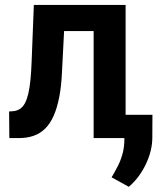

<svg xmlns="http://www.w3.org/2000/svg" viewBox="-20 -548 651 762"><path d="M381.8 -528.3V-424.8H146V-528.3ZM478.5 -528.3V0H351.6V-528.3ZM114.3 -528.3H239.7L226.1 -264.2Q223.6 -206.5 215.1 -162.6Q206.5 -118.7 192.6 -87.6Q178.7 -56.6 158.9 -37.4Q139.2 -18.1 113.3 -9Q87.4 0 55.7 0H17.1L16.1 -105.5L33.2 -106.9Q48.3 -108.4 59.8 -116.2Q71.3 -124 79.1 -138.7Q86.9 -153.3 92.3 -176.3Q97.7 -199.2 100.8 -230.5Q104 -261.7 105.5 -302.7ZM585 -92.3 584.5 -2.4Q584.5 50.3 558.6 104.2Q532.7 158.2 491.2 193.4L422.9 155.8Q436 133.8 447.5 111.3Q459 88.9 466.3 62.5Q473.6 36.1 473.6 3.4V-92.3Z"/></svg>

Font: Roboto SemiCondensed SemiBold
Style: Regular
Weight: 600
Width: 4
Designer: Christian Robertson
Foundry: Google
Version: Version 3.009; 2024